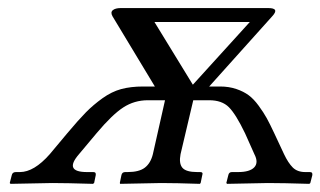

<svg xmlns="http://www.w3.org/2000/svg" viewBox="-20 -449 786 471"><path d="M342.8 -203.1Q309.6 -203.1 282.5 -185.5Q255.4 -168 216.8 -122.1L173.8 -70.8Q135.7 -26.9 193.8 -26.9H209Q216.3 -26.9 214.8 -19L210.9 0L208 2Q142.1 0 107.9 0L5.9 2L3.9 0L8.8 -19Q10.3 -26.9 19 -26.9H28.8Q63.5 -26.9 102.1 -70.8L145 -122.1Q172.9 -155.3 190.9 -173.6Q209 -191.9 231.4 -208Q253.9 -224.1 277.3 -230.5Q300.8 -236.8 331.1 -236.8H359.9L255.9 -409.2Q250.5 -418.9 256.8 -424.1Q263.2 -429.2 275.9 -429.2H638.2Q666.5 -429.2 647.9 -409.2L493.2 -236.8H520Q541.5 -236.8 559.6 -230.7Q577.6 -224.6 590.1 -215.3Q602.5 -206.1 614.5 -189.7Q626.5 -173.3 634.3 -159.2Q642.1 -145 652.8 -122.1L676.8 -70.8Q687 -49.3 698.2 -38.1Q709.5 -26.9 729 -26.9H740.2Q747.6 -26.9 746.1 -19L741.2 0L738.8 2Q674.3 0 637.2 0L537.1 2L535.2 0L540 -19Q541.5 -26.9 548.8 -26.9H564Q592.8 -26.9 603.8 -38.6Q614.7 -50.3 604 -70.8L581.1 -122.1Q558.6 -168.9 541.5 -186Q524.4 -203.1 493.2 -203.1H454.1L422.9 -70.8Q418.5 -47.9 427.5 -37.4Q436.5 -26.9 463.9 -26.9H471.2Q479 -26.9 476.1 -19L472.2 0L470.2 2Q411.1 0 375 0L274.9 2L273.9 0L277.8 -19Q279.3 -26.9 287.1 -26.9H293Q321.3 -26.9 335.4 -37.8Q349.6 -48.8 355 -70.8L384.8 -203.1ZM453.1 -241.2 592.8 -395H358.9Z"/></svg>

Font: Linux Libertine G
Style: Italic
Weight: 400
Italic angle: -12°
Designer: Philipp H. Poll
Foundry: Philipp H. Poll
Version: Version 5.1.3